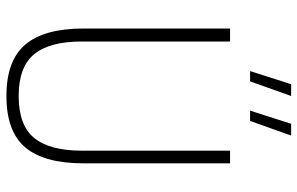

<svg xmlns="http://www.w3.org/2000/svg" viewBox="-196 -788 994 643"><g transform="rotate(90 301.5 -467.0)"><path d="M302 9Q183.5 9 129.8 -54.2Q76 -117.5 76 -249.5V-740H119.5V-243.5Q119.5 -136 162 -84Q204.5 -32 302 -32Q400 -32 442.5 -84Q485 -136 485 -243.5V-740H527.5V-249.5Q527.5 -117.5 474.2 -54.2Q421 9 302 9ZM351 -807 395 -944.5H434.5L385.5 -807ZM218.5 -807 262.5 -944.5H302L253 -807Z"/></g></svg>

Font: Encode Sans Condensed Condensed ExtraLight
Style: Regular
Weight: 200
Width: 3
Designer: Multiple Designers
Foundry: Impallari Type
Version: Version 3.000; ttfautohint (v1.8.3) -l 8 -r 50 -G 200 -x 14 